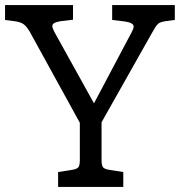

<svg xmlns="http://www.w3.org/2000/svg" viewBox="-24 -740 714 760"><path d="M292 -254 94 -614Q81 -636 69 -644.5Q57 -653 34 -656L-4 -661V-720H265V-662L215 -656Q183 -651 183 -637Q183 -630 191 -614L348 -331L498 -614Q505 -627 505 -635Q505 -650 470 -655L420 -661V-720H668V-661L630 -656Q610 -653 601.5 -645.5Q593 -638 580 -614L378 -256V-106Q378 -86 383.5 -78.5Q389 -71 407 -68L464 -59V0H206V-59L263 -68Q281 -71 286.5 -78.5Q292 -86 292 -106Z"/></svg>

Font: Enriqueta
Style: Regular
Weight: 400
Designer: Viviana Monsalve, Gustavo Ibarra
Foundry: Viviana Monsalve, Gustavo Ibarra
Version: Version 1.002